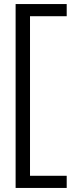

<svg xmlns="http://www.w3.org/2000/svg" viewBox="-20 -720 387 947"><path d="M57 207V-700H309V-640H128V147H309V207Z"/></svg>

Font: Red Hat Display Variable
Style: Regular
Weight: 400
Designer: Pentagram, MCKL
Foundry: Pentagram, MCKL
Version: Version 1.021